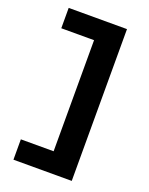

<svg xmlns="http://www.w3.org/2000/svg" viewBox="-161 -853 814 1046"><g transform="rotate(20 245.5 -330.0)"><path d="M389 110H51V-8H241V-652H51V-770H389Z"/></g></svg>

Font: M PLUS 1 Thin ExtraBold
Style: Regular
Weight: 800
Version: Version 1.001